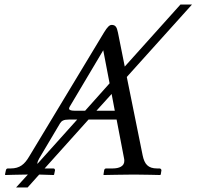

<svg xmlns="http://www.w3.org/2000/svg" viewBox="-20 -772 868 848"><path d="M371 -244H495L528 -72C529 -68 529 -65 529 -61C529 -38 507 -28 477 -28H449C444 -28 441 -25 440 -20L437 -1L438 1C438 1 536 -1 572 -1C611 -1 687 1 687 1L690 -1L693 -20C693 -24 689 -28 685 -28H674C634 -28 618 -47 610 -86L540 -432L828 -752H777L531 -478L501 -628C496 -654 489 -662 473 -662C464 -662 454 -653 439 -628L109 -81C89 -47 68 -28 27 -28H15C10 -28 7 -25 6 -20L2 -1L4 1C4 1 69 -1 94 -1H103L51 56H102L153 -1L217 1L219 -1L223 -20C223 -25 220 -28 216 -28H177ZM464 -404 356 -283H309C292 -283 285 -287 285 -292C285 -295 286 -297 288 -301L436 -550ZM153 -72 245 -227C252 -238 260 -244 285 -244H321L145 -48V-49C145 -56 149 -65 153 -72ZM473 -357 487 -283H406Z"/></svg>

Font: Libertinus Serif
Style: Italic
Weight: 400
Italic angle: -12°
Designer: Philipp H. Poll, Khaled Hosny
Foundry: Caleb Maclennan
Version: Version 7.050;RELEASE